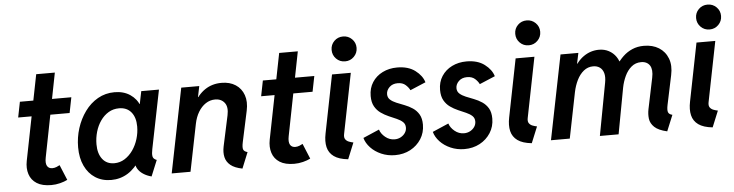

<svg xmlns="http://www.w3.org/2000/svg" viewBox="-46 -961 4520 1182"><g transform="rotate(-5 2214.0 -370.0)"><path d="M230 6.8Q173.8 6.8 140.4 -14.4Q106.9 -35.6 95 -72.5Q83 -109.4 91.8 -154.3L196.3 -681.2H311.5L210 -165Q203.1 -130.4 212.9 -113.3Q222.7 -96.2 245.1 -96.2Q258.3 -96.2 271 -101.3Q283.7 -106.4 291 -110.8L330.1 -16.6Q311 -6.8 284.2 0Q257.3 6.8 230 6.8ZM62.5 -425.3 81.5 -521H399.4L380.4 -425.3Z M600.1 7.8Q544.4 7.8 502.4 -19Q460.4 -45.9 437.3 -95Q414.1 -144 414.1 -210.4Q414.1 -271 432.1 -327.6Q450.2 -384.3 483.4 -429.9Q516.6 -475.6 563.2 -502.2Q609.9 -528.8 666.5 -528.8Q722.7 -528.8 762.7 -502Q802.7 -475.1 819.8 -429.7L766.1 -443.4H862.3L808.6 -408.7L831.5 -521H940.9L868.2 -159.7Q862.3 -132.3 865.2 -115.2Q868.2 -98.1 889.6 -90.8L849.1 7.8Q820.3 0.5 798.1 -14.2Q775.9 -28.8 764.2 -49.1Q752.4 -69.3 755.4 -92.3L808.1 -67.4H705.1L783.7 -106.9Q750 -50.3 703.4 -21.2Q656.7 7.8 600.1 7.8ZM627.9 -93.3Q663.1 -93.3 692.4 -111.8Q721.7 -130.4 743.2 -161.1Q764.6 -191.9 776.1 -229.7Q787.6 -267.6 787.6 -306.6Q787.6 -362.8 760.7 -395.3Q733.9 -427.7 685.5 -427.7Q649.4 -427.7 620.4 -410.2Q591.3 -392.6 570.6 -362.8Q549.8 -333 539.1 -295.7Q528.3 -258.3 528.3 -218.8Q528.3 -161.1 554.7 -127.2Q581.1 -93.3 627.9 -93.3Z M1410.6 8.3Q1362.8 -1 1337.9 -21.5Q1313 -42 1306.2 -71.5Q1299.3 -101.1 1307.1 -138.2L1347.7 -326.7Q1358.4 -377.4 1337.9 -403.8Q1317.4 -430.2 1279.8 -430.2Q1248 -430.2 1221.4 -412.6Q1194.8 -395 1176 -363.8Q1157.2 -332.5 1148.9 -291L1090.3 0H974.1L1078.6 -521H1189.9L1176.3 -454.1H1194.3L1150.9 -410.2Q1180.7 -468.8 1225.1 -498.8Q1269.5 -528.8 1327.6 -528.8Q1378.9 -528.8 1414.6 -505.6Q1450.2 -482.4 1464.8 -440.9Q1479.5 -399.4 1467.8 -344.7L1426.8 -153.8Q1419.9 -121.6 1425 -108.4Q1430.2 -95.2 1450.7 -90.3Z M1731.4 6.8Q1675.3 6.8 1641.8 -14.4Q1608.4 -35.6 1596.4 -72.5Q1584.5 -109.4 1593.3 -154.3L1697.8 -681.2H1813L1711.4 -165Q1704.6 -130.4 1714.4 -113.3Q1724.1 -96.2 1746.6 -96.2Q1759.8 -96.2 1772.5 -101.3Q1785.2 -106.4 1792.5 -110.8L1831.5 -16.6Q1812.5 -6.8 1785.6 0Q1758.8 6.8 1731.4 6.8ZM1564 -425.3 1583 -521H1900.9L1881.8 -425.3Z M2064 7.8Q2007.3 2 1976.8 -20Q1946.3 -42 1937.7 -78.1Q1929.2 -114.3 1939 -162.1L2010.3 -521H2126.5L2052.2 -147.9Q2048.3 -127.4 2056.4 -116.2Q2064.5 -105 2078.4 -99.9Q2092.3 -94.7 2105 -92.3ZM2098.1 -594.2Q2065.4 -594.2 2043.2 -616.7Q2021 -639.2 2021 -671.4Q2021 -703.6 2043.2 -725.8Q2065.4 -748 2098.1 -748Q2130.4 -748 2152.8 -725.8Q2175.3 -703.6 2175.3 -671.4Q2175.3 -639.2 2152.8 -616.7Q2130.4 -594.2 2098.1 -594.2Z M2354.5 7.8Q2308.6 7.8 2269.3 -9.3Q2230 -26.4 2203.9 -54.4Q2177.7 -82.5 2168.9 -114.7L2268.6 -157.7Q2276.9 -131.3 2302.5 -110.4Q2328.1 -89.4 2359.9 -89.4Q2380.9 -89.4 2397.9 -98.6Q2415 -107.9 2425 -122.8Q2435.1 -137.7 2435.1 -155.8Q2435.1 -177.2 2420.9 -190.4Q2406.7 -203.6 2383.8 -213.6Q2360.8 -223.6 2335.4 -234.6Q2310.1 -245.6 2287.4 -261.7Q2264.6 -277.8 2250.2 -303.2Q2235.8 -328.6 2235.8 -367.7Q2235.8 -416.5 2259.3 -452.6Q2282.7 -488.8 2323 -508.8Q2363.3 -528.8 2413.1 -528.8Q2481.4 -528.8 2524.2 -496.6Q2566.9 -464.4 2579.1 -422.9L2482.9 -382.3Q2474.6 -399.9 2456.5 -416Q2438.5 -432.1 2408.2 -432.1Q2376 -432.1 2356.7 -413.1Q2337.4 -394 2337.4 -370.1Q2337.4 -349.1 2352.1 -335.9Q2366.7 -322.8 2389.9 -313.2Q2413.1 -303.7 2439.2 -293.7Q2465.3 -283.7 2488.5 -268.3Q2511.7 -252.9 2526.4 -228.3Q2541 -203.6 2541 -164.6Q2541 -115.2 2516.1 -76.2Q2491.2 -37.1 2449.2 -14.6Q2407.2 7.8 2354.5 7.8Z M2783.2 7.8Q2737.3 7.8 2698 -9.3Q2658.7 -26.4 2632.6 -54.4Q2606.4 -82.5 2597.7 -114.7L2697.3 -157.7Q2705.6 -131.3 2731.2 -110.4Q2756.8 -89.4 2788.6 -89.4Q2809.6 -89.4 2826.7 -98.6Q2843.8 -107.9 2853.8 -122.8Q2863.8 -137.7 2863.8 -155.8Q2863.8 -177.2 2849.6 -190.4Q2835.4 -203.6 2812.5 -213.6Q2789.6 -223.6 2764.2 -234.6Q2738.8 -245.6 2716.1 -261.7Q2693.4 -277.8 2679 -303.2Q2664.6 -328.6 2664.6 -367.7Q2664.6 -416.5 2688 -452.6Q2711.4 -488.8 2751.7 -508.8Q2792 -528.8 2841.8 -528.8Q2910.2 -528.8 2952.9 -496.6Q2995.6 -464.4 3007.8 -422.9L2911.6 -382.3Q2903.3 -399.9 2885.3 -416Q2867.2 -432.1 2836.9 -432.1Q2804.7 -432.1 2785.4 -413.1Q2766.1 -394 2766.1 -370.1Q2766.1 -349.1 2780.8 -335.9Q2795.4 -322.8 2818.6 -313.2Q2841.8 -303.7 2867.9 -293.7Q2894 -283.7 2917.2 -268.3Q2940.4 -252.9 2955.1 -228.3Q2969.7 -203.6 2969.7 -164.6Q2969.7 -115.2 2944.8 -76.2Q2919.9 -37.1 2877.9 -14.6Q2835.9 7.8 2783.2 7.8Z M3198.7 7.8Q3142.1 2 3111.6 -20Q3081.1 -42 3072.5 -78.1Q3064 -114.3 3073.7 -162.1L3145 -521H3261.2L3187 -147.9Q3183.1 -127.4 3191.2 -116.2Q3199.2 -105 3213.1 -99.9Q3227.1 -94.7 3239.7 -92.3ZM3232.9 -594.2Q3200.2 -594.2 3178 -616.7Q3155.8 -639.2 3155.8 -671.4Q3155.8 -703.6 3178 -725.8Q3200.2 -748 3232.9 -748Q3265.1 -748 3287.6 -725.8Q3310.1 -703.6 3310.1 -671.4Q3310.1 -639.2 3287.6 -616.7Q3265.1 -594.2 3232.9 -594.2Z M4035.6 7.8Q3981.9 -4.4 3957.8 -27.3Q3933.6 -50.3 3929.9 -79.3Q3926.3 -108.4 3932.6 -138.7L3972.2 -329.1Q3977.5 -354 3975.8 -372.8Q3974.1 -391.6 3966.1 -404.3Q3958 -417 3944.6 -423.8Q3931.2 -430.7 3912.6 -430.7Q3877.4 -430.7 3852.3 -409.4Q3827.1 -388.2 3811.5 -354.7Q3795.9 -321.3 3788.6 -284.2L3735.8 0H3620.1L3680.7 -323.7Q3687.5 -359.4 3680.7 -383.1Q3673.8 -406.7 3657 -418.7Q3640.1 -430.7 3615.7 -430.7Q3583 -430.7 3557.6 -410.2Q3532.2 -389.6 3515.6 -356Q3499 -322.3 3490.7 -282.2L3434.1 0H3317.9L3422.4 -521H3532.7L3519 -455.6H3539.6L3494.1 -408.7Q3522 -468.8 3565.2 -499Q3608.4 -529.3 3660.6 -529.3Q3694.3 -529.3 3720.9 -515.1Q3747.6 -501 3764.9 -476.1Q3782.2 -451.2 3787.1 -418.9L3756.8 -447.3H3804.7L3766.6 -425.8Q3784.2 -454.1 3809.1 -477.8Q3834 -501.5 3866.2 -515.4Q3898.4 -529.3 3938 -529.3Q3991.7 -529.3 4030.3 -505.4Q4068.8 -481.4 4085.7 -437.5Q4102.5 -393.6 4089.8 -334.5L4051.8 -154.3Q4045.4 -123.5 4050.3 -109.6Q4055.2 -95.7 4076.2 -90.8Z M4316.4 7.8Q4259.8 2 4229.2 -20Q4198.7 -42 4190.2 -78.1Q4181.6 -114.3 4191.4 -162.1L4262.7 -521H4378.9L4304.7 -147.9Q4300.8 -127.4 4308.8 -116.2Q4316.9 -105 4330.8 -99.9Q4344.7 -94.7 4357.4 -92.3ZM4350.6 -594.2Q4317.9 -594.2 4295.7 -616.7Q4273.4 -639.2 4273.4 -671.4Q4273.4 -703.6 4295.7 -725.8Q4317.9 -748 4350.6 -748Q4382.8 -748 4405.3 -725.8Q4427.7 -703.6 4427.7 -671.4Q4427.7 -639.2 4405.3 -616.7Q4382.8 -594.2 4350.6 -594.2Z"/></g></svg>

Font: Reddit Sans SemiBold
Style: Italic
Weight: 600
Italic angle: -11.25°
Designer: Stephen Hutchings
Version: Version 1.013